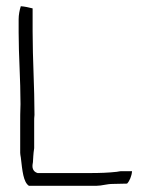

<svg xmlns="http://www.w3.org/2000/svg" viewBox="-20 -621 494 618"><path d="M40 -517C40 -441 46 -366 46 -286C45 -263 45 -241 45 -220V-129C45 -125 46 -120 47 -114C52 -71 55 -35 73 -23H291C308 -23 323 -29 344 -29L389 -30C397 -38 404 -55 405 -70H369C365 -70 364 -69 356 -68C330 -65 300 -64 273 -64H101C79 -71 85 -92 86 -99C87 -111 87 -126 90 -144V-231C90 -237 90 -243 91 -251C91 -341 85 -429 85 -520V-594C73 -597 60 -600 47 -601C43 -589 40 -573 40 -559Z"/></svg>

Font: SolarCharger
Style: 150
Weight: 100
Designer: Mew Too
Foundry: Cannot Into Space Fonts/KineticPlasma Fonts
Version: Version 1.100